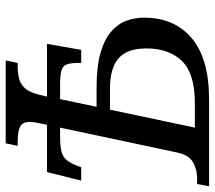

<svg xmlns="http://www.w3.org/2000/svg" viewBox="-81 -694 754 674"><g transform="rotate(-90 296.0 -357.0)"><path d="M-21 0 -13 -42H8Q38 -42 63.5 -56.5Q89 -71 98 -114L185 -523H154Q121 -523 102 -518.5Q83 -514 71.5 -500.5Q60 -487 50 -460L46 -449H-1L29 -569H195L202 -604Q210 -644 196 -658Q182 -672 134 -672H121L130 -714H421L412 -672H399Q377 -672 357 -667Q337 -662 322.5 -645.5Q308 -629 300 -594L294 -569H479L458 -449H412V-460Q412 -487 406.5 -500.5Q401 -514 385 -518.5Q369 -523 336 -523H285L258 -395H325Q400 -395 448 -381Q496 -367 523 -343Q550 -319 560.5 -289.5Q571 -260 571 -228Q571 -122 499 -61Q427 0 283 0ZM272 -50Q375 -50 419 -95.5Q463 -141 463 -220Q463 -288 428 -318Q393 -348 322 -348H248L185 -50Z"/></g></svg>

Font: NotoSerif-Italic
Style: Regular
Weight: 400
Italic angle: -12°
Designer: Monotype Design Team
Foundry: Monotype Imaging Inc.
Version: Version 2.007; ttfautohint (v1.8) -l 8 -r 50 -G 200 -x 14 -D